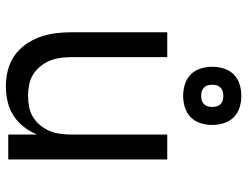

<svg xmlns="http://www.w3.org/2000/svg" viewBox="-112 -704 825 640"><g transform="rotate(90 300.0 -384.5)"><path d="M268 8Q242 8 215.5 1.5Q189 -5 167 -20Q145 -35 129 -57.5Q113 -80 104 -105Q95 -130 91.5 -156.5Q88 -183 88 -210V-530H171V-210Q171 -192 173.5 -173.5Q176 -155 183 -138Q190 -121 202 -106.5Q214 -92 229.5 -82.5Q245 -73 263.5 -69.5Q282 -66 300 -66Q318 -66 336.5 -69.5Q355 -73 370.5 -82.5Q386 -92 398 -106.5Q410 -121 417 -138Q424 -155 426.5 -173.5Q429 -192 429 -210V-530H512V0H429V-96Q419 -72 403 -51.5Q387 -31 366 -17.5Q345 -4 319.5 2Q294 8 268 8ZM300 -583Q280 -583 261 -589Q242 -595 228.5 -608.5Q215 -622 209 -641Q203 -660 203 -680Q203 -700 209 -719Q215 -738 228.5 -751.5Q242 -765 261 -771Q280 -777 300 -777Q320 -777 339 -771Q358 -765 371.5 -751.5Q385 -738 391 -719Q397 -700 397 -680Q397 -660 391 -641Q385 -622 371.5 -608.5Q358 -595 339 -589Q320 -583 300 -583ZM300 -643Q308 -643 315 -645Q322 -647 327.5 -652.5Q333 -658 335 -665Q337 -672 337 -680Q337 -688 335 -695Q333 -702 327.5 -707.5Q322 -713 315 -715Q308 -717 300 -717Q292 -717 285 -715Q278 -713 272.5 -707.5Q267 -702 265 -695Q263 -688 263 -680Q263 -672 265 -665Q267 -658 272.5 -652.5Q278 -647 285 -645Q292 -643 300 -643Z"/></g></svg>

Font: Iosevka Mono
Style: Regular
Weight: 400
Designer: Belleve Invis
Foundry: Belleve Invis
Version: Version 11.1.1